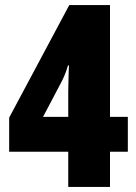

<svg xmlns="http://www.w3.org/2000/svg" viewBox="-20 -734 535 754"><path d="M482 -138V-275H412V-714H252L16 -272V-138H248V0H412V-138ZM248 -372V-275H149L218 -406C229 -426 239 -449 247 -477H251C250 -474 248 -384 248 -372Z"/></svg>

Font: Noto Sans Armenian ExtraCondensed Black
Style: Regular
Weight: 900
Width: 2
Designer: Monotype Design Team
Foundry: Monotype Imaging Inc.
Version: Version 2.008